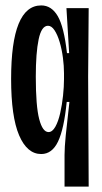

<svg xmlns="http://www.w3.org/2000/svg" viewBox="-20 -558 377 708"><path d="M218 130V13Q218 -14 222.5 -59.5Q227 -105 236 -182H226Q216 -82 194 -36Q172 10 132 10Q80 10 50.5 -59Q21 -128 21 -267Q21 -538 132 -538Q170 -538 193 -498.5Q216 -459 227 -362H235L225 -528H307L305 -276L307 130ZM159 -71Q173 -71 184 -90.5Q195 -110 202 -141Q209 -172 212.5 -205.5Q216 -239 216 -266V-288Q216 -315 212 -345.5Q208 -376 200 -403Q192 -430 181 -446.5Q170 -463 157 -463Q133 -463 122.5 -413Q112 -363 112 -275Q112 -167 124.5 -119Q137 -71 159 -71Z"/></svg>

Font: Bricolage Grotesque 48pt Condensed
Style: Regular
Weight: 400
Width: 3
Designer: Mathieu Triay
Foundry: Atelier Triay
Version: Version 1.000; ttfautohint (v1.8.4.7-5d5b);gftools[0.9.32]